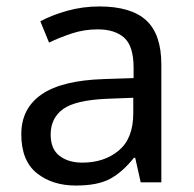

<svg xmlns="http://www.w3.org/2000/svg" viewBox="-20 -565 601 595"><path d="M288 -545Q386 -545 433 -502Q480 -459 480 -365V0H416L399 -76H395Q360 -32 321.5 -11Q283 10 215 10Q142 10 94 -28.5Q46 -67 46 -149Q46 -229 109 -272.5Q172 -316 303 -320L394 -323V-355Q394 -422 365 -448Q336 -474 283 -474Q241 -474 203 -461.5Q165 -449 132 -433L105 -499Q140 -518 188 -531.5Q236 -545 288 -545ZM393 -262 314 -259Q214 -255 175.5 -227Q137 -199 137 -148Q137 -103 164.5 -82Q192 -61 235 -61Q303 -61 348 -98.5Q393 -136 393 -214Z"/></svg>

Font: Noto IKEA Arabic
Style: Regular
Weight: 400
Designer: Monotype Design Team
Foundry: Monotype Imaging Inc.
Version: Version 1.200